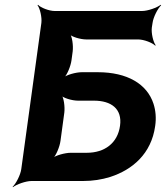

<svg xmlns="http://www.w3.org/2000/svg" viewBox="-20 -757 694 803"><path d="M615 -642 618 -661C621 -685 640 -722 654 -735L652 -737C637 -725 598 -711 574 -711H209C185 -711 150 -725 139 -737L137 -735C147 -722 156 -685 153 -661L69 -50C66 -26 47 11 33 24L34 26C49 14 88 0 112 0H327C368 0 406 -6 441 -17C534 -47 613 -114 629 -230C634 -264 631 -295 622 -323C595 -406 512 -455 389 -455H322C298 -455 257 -444 243 -431L245 -429C260 -441 276 -481 279 -505L284 -542C287 -566 282 -606 271 -618L268 -616C278 -603 317 -592 341 -592H558C582 -592 618 -578 629 -566L631 -568C621 -581 612 -618 615 -642ZM482 -231C472 -158 417 -118 343 -118H276C252 -118 211 -107 197 -94L199 -92C214 -104 230 -144 233 -168L249 -286C252 -310 247 -350 236 -362L233 -360C243 -347 282 -336 306 -336H373C445 -336 492 -302 482 -231Z"/></svg>

Font: Asimov
Style: EdgeIt
Weight: 500
Designer: Google
Version: Version 2.000980: 2014